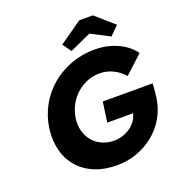

<svg xmlns="http://www.w3.org/2000/svg" viewBox="-160 -1050 1112 1193"><g transform="rotate(-20 395.5 -453.5)"><path d="M412 10Q328 10 263.5 -17Q199 -44 157 -93Q115 -142 98.5 -208.5Q82 -275 93 -353Q105 -431 141.5 -496.5Q178 -562 236 -611Q294 -660 367.5 -687Q441 -714 523 -714Q581 -714 630.5 -699Q680 -684 718 -658Q756 -632 780 -598L662 -489Q640 -513 616 -529Q592 -545 563.5 -554.5Q535 -564 501 -564Q457 -564 418 -548Q379 -532 347.5 -503.5Q316 -475 295.5 -436.5Q275 -398 268 -353Q262 -308 272.5 -269Q283 -230 307 -201.5Q331 -173 367 -156.5Q403 -140 447 -140Q478 -140 507 -150Q536 -160 558.5 -177Q581 -194 596 -217.5Q611 -241 615 -268L619 -294L636 -260H443L462 -393H791Q792 -382 790 -363Q788 -344 786 -326Q784 -308 783 -299Q773 -231 740.5 -174.5Q708 -118 658 -77Q608 -36 545 -13Q482 10 412 10ZM387 -754 346 -811 497 -917H587L708 -811L651 -754L514 -825H544Z"/></g></svg>

Font: Lexend
Style: Bold Italic
Weight: 700
Italic angle: -8.13011°
Designer: Bonnie Shaver-Troup, Thomas Jockin
Foundry: Lexend
Version: Version 1.007